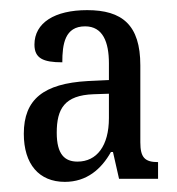

<svg xmlns="http://www.w3.org/2000/svg" viewBox="-20 -739 350 379"><path d="M108 -380C151 -380 180 -405 199 -439H203L215 -386H292V-419C266 -419 257 -428 257 -458V-610C257 -690 221 -719 152 -719C88 -719 48 -694 48 -651C48 -624 65 -616 103 -616C103 -652 108 -687 148 -687C183 -687 195 -656 195 -614V-581L153 -579C66 -574 27 -543 27 -475C27 -415 57 -380 108 -380ZM133 -420C108 -420 92 -434 92 -477C92 -524 107 -551 165 -553L195 -554V-506C195 -451 171 -420 133 -420Z"/></svg>

Font: Noto Serif Georgian ExtraCondensed
Style: Regular
Weight: 400
Width: 2
Designer: Monotype Design Team, Akaki Razmadze
Foundry: Google LLC
Version: Version 2.003